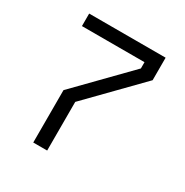

<svg xmlns="http://www.w3.org/2000/svg" viewBox="-161 -827 922 957"><g transform="rotate(30 300.0 -348.0)"><path d="M80 -696V-624H440V-588L160 -301.5V0H240V-280L520 -566.5V-696Z"/></g></svg>

Font: Kode Mono
Style: Regular
Weight: 400
Monospace: yes
Designer: Isa Ozler
Foundry: Kadena LLC
Version: Version 1.000;gftools[0.9.28]